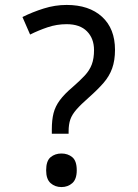

<svg xmlns="http://www.w3.org/2000/svg" viewBox="-20 -744 558 778"><path d="M190 -202V-220Q190 -258 197 -285.5Q204 -313 222.5 -338Q241 -363 273 -390Q304 -417 323.5 -438Q343 -459 352 -483Q361 -507 361 -541Q361 -588 332.5 -617Q304 -646 250 -646Q210 -646 173 -633.5Q136 -621 102 -604L71 -675Q111 -695 157 -709.5Q203 -724 250 -724Q341 -724 393.5 -676Q446 -628 446 -542Q446 -499 434.5 -467Q423 -435 399.5 -408Q376 -381 341 -350Q308 -321 290 -300.5Q272 -280 265 -260Q258 -240 258 -211V-202ZM229 14Q203 14 185 -2Q167 -18 167 -54Q167 -92 185 -107Q203 -122 229 -122Q255 -122 273 -107Q291 -92 291 -54Q291 -18 273 -2Q255 14 229 14Z"/></svg>

Font: ukorean25
Style: Book
Weight: 400
Designer: Jelle Bosma - Monotype Design Team
Foundry: Monotype Imaging Inc.
Version: Version 2.003